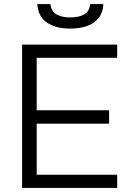

<svg xmlns="http://www.w3.org/2000/svg" viewBox="-20 -927 648 947"><path d="M89 0V-707H558V-642H161V-383H518V-317H161V-65H558V0ZM326 -786Q255 -786 211.5 -815.5Q168 -845 164 -907H229Q233 -870 259.5 -855.5Q286 -841 327 -841Q368 -841 394.5 -855.5Q421 -870 425 -907H490Q488 -866 466.5 -838.5Q445 -811 409 -798.5Q373 -786 326 -786Z"/></svg>

Font: Onest Light
Style: Regular
Weight: 300
Designer: Dmitri Voloshin, Andrey Kudryavtsev
Foundry: Dmitri Voloshin, Andrey Kudryavtsev
Version: Version 1.000;gftools[0.9.33]